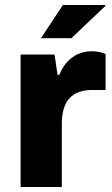

<svg xmlns="http://www.w3.org/2000/svg" viewBox="-20 -744 447 764"><path d="M143 -592H264L400 -721L399 -724H230ZM62 0H226V-251C226 -339 263 -386 348 -386H400V-529C391 -534 369 -540 345 -540C282 -540 238 -501 216 -446H209L197 -527H62Z"/></svg>

Font: Archivo ExtraBold
Style: Regular
Weight: 800
Designer: Hector Gatti
Foundry: Omnibus-Type
Version: Version 2.001